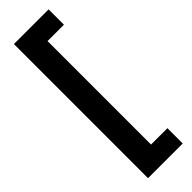

<svg xmlns="http://www.w3.org/2000/svg" viewBox="-299 -734 904 904"><g transform="rotate(-45 153.0 -281.5)"><path d="M284 165H53V-728H284V-626H175V63H284Z"/></g></svg>

Font: Noto Sans Myanmar ExtraCondensed
Style: Bold
Weight: 700
Width: 2
Designer: Monotype Design Team
Foundry: Monotype Imaging Inc.
Version: Version 2.107; ttfautohint (v1.8.4.7-5d5b)